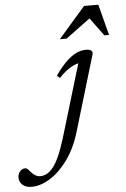

<svg xmlns="http://www.w3.org/2000/svg" viewBox="-283 -716 671 1024"><g transform="rotate(-5 52.0 -204.0)"><path d="M109 -9Q83 78.5 39 139.5Q-5 200.5 -56.2 232.2Q-107.5 264 -155 264Q-187.5 264 -204.5 247.8Q-221.5 231.5 -221.5 209Q-221.5 189 -209.2 175.8Q-197 162.5 -181.5 162.5Q-176 162.5 -169.8 167.5Q-163.5 172.5 -153 185.5Q-142 198.5 -130 205Q-118 211.5 -105 211.5Q-87.5 211.5 -70.5 203Q-53.5 194.5 -36.5 173.8Q-19.5 153 -3 116.5Q13.5 80 31 24L153.5 -383.5L168 -372.5Q152 -373 131.2 -364.8Q110.5 -356.5 88.2 -340.2Q66 -324 45 -301L30 -315Q61.5 -359.5 89.5 -386.8Q117.5 -414 143.8 -426.5Q170 -439 196 -439Q209.5 -439 217.5 -435.8Q225.5 -432.5 228.8 -426.2Q232 -420 229 -410.5ZM62.5 -507 206.5 -672.5H283L326 -507H301L225 -610H238L98.5 -507Z"/></g></svg>

Font: Newsreader 20pt
Style: Italic
Weight: 400
Italic angle: -17°
Version: Version 1.003